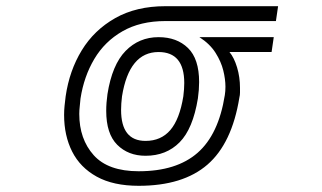

<svg xmlns="http://www.w3.org/2000/svg" viewBox="-20 -588 1040 620"><path d="M721 -420Q736 -402 745.5 -370.5Q755 -339 755 -304Q755 -297 755 -289Q755 -281 753 -273Q729 -125 650 -56.5Q571 12 428 12Q346 12 292.5 -17.5Q239 -47 213 -98.5Q187 -150 187 -217Q187 -232 188.5 -246.5Q190 -261 192 -277Q204 -360 244 -425.5Q284 -491 352 -529.5Q420 -568 514 -568H878L871 -520H514Q433 -520 375.5 -487Q318 -454 284.5 -397.5Q251 -341 240 -270Q239 -257 237.5 -244.5Q236 -232 236 -220Q236 -139 282.5 -87Q329 -35 428 -35Q550 -35 618 -94.5Q686 -154 706 -281Q707 -287 707.5 -294Q708 -301 708 -308Q708 -332 701 -360.5Q694 -389 676 -417.5Q658 -446 624 -468H864L857 -420ZM450 -85Q394 -85 358.5 -120.5Q323 -156 323 -230Q323 -243 324 -256.5Q325 -270 327 -284Q342 -379 385.5 -423.5Q429 -468 492 -468Q551 -468 587 -433Q623 -398 623 -323Q623 -311 622 -297.5Q621 -284 619 -270Q603 -172 560 -128.5Q517 -85 450 -85ZM450 -133Q500 -133 530 -168Q560 -203 572 -277Q575 -301 575 -320Q575 -420 492 -420Q397 -420 374 -277Q371 -253 371 -233Q371 -133 450 -133Z"/></svg>

Font: Train One
Style: Regular
Weight: 400
Designer: Fontworks Inc.
Foundry: Fontworks Inc.
Version: Version 1.100